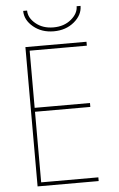

<svg xmlns="http://www.w3.org/2000/svg" viewBox="-61 -962 622 1003"><g transform="rotate(-5 250.0 -460.0)"><path d="M115.2 -710V-410.2H405.3V-389.6H115.2V-19.5H415V0H94.7V-730.5H415V-710ZM379.9 -919.9H400.4Q400.4 -872.1 356.9 -835.9Q313.5 -799.8 250 -799.8Q186.5 -799.8 143.1 -835.9Q99.6 -872.1 99.6 -919.9H120.1Q120.1 -881.8 157.2 -851.1Q194.3 -820.3 250 -820.3Q305.7 -820.3 342.8 -851.1Q379.9 -881.8 379.9 -919.9Z"/></g></svg>

Font: Mgen+ 1m thin
Style: Regular
Weight: 100
Designer: [Source Han Sans]
Ryoko NISHIZUKA  (kana & ideographs); Paul D. Hunt (Latin, Greek & Cyrillic); Wenlong ZHANG  (bopomofo
Version: Version 1.059.20150602